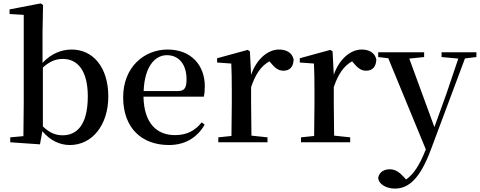

<svg xmlns="http://www.w3.org/2000/svg" viewBox="-20 -833 2811 1124"><path d="M389 16C522 16 614 -104 614 -268C614 -441 523 -543 400 -543C339 -543 280 -519 229 -465V-647L232 -804L218 -813L36 -778V-751L119 -746V-232C119 -177 118 -93 117 -36L40 -29V0L214 12L228 -65C275 -9 331 16 389 16ZM231 -438C277 -479 313 -488 349 -488C433 -488 494 -421 494 -269C494 -95 425 -41 347 -41C305 -41 269 -56 231 -93Z M969 16C1064 16 1135 -28 1178 -103L1161 -117C1123 -69 1075 -42 1004 -42C899 -42 823 -110 820 -267H1173C1177 -284 1179 -303 1179 -328C1179 -449 1101 -543 961 -543C823 -543 701 -439 701 -264C701 -81 812 16 969 16ZM821 -300C826 -440 885 -510 957 -510C1028 -510 1072 -455 1072 -369C1072 -320 1061 -300 1022 -300Z M1334 0H1546V-29L1452 -39L1450 -232V-323C1476 -400 1509 -447 1557 -474L1565 -465C1589 -436 1609 -419 1639 -419C1680 -419 1698 -446 1699 -485C1690 -526 1655 -543 1613 -543C1549 -543 1482 -488 1450 -395L1443 -532L1430 -541L1251 -492V-467L1334 -461C1336 -412 1337 -369 1337 -301V-232L1335 -37L1258 -29V0Z M1818 0H2030V-29L1936 -39L1934 -232V-323C1960 -400 1993 -447 2041 -474L2049 -465C2073 -436 2093 -419 2123 -419C2164 -419 2182 -446 2183 -485C2174 -526 2139 -543 2097 -543C2033 -543 1966 -488 1934 -395L1927 -532L1914 -541L1735 -492V-467L1818 -461C1820 -412 1821 -369 1821 -301V-232L1819 -37L1742 -29V0Z M2565 -499 2663 -490 2593 -283 2523 -89 2376 -490 2463 -499V-527H2194V-499L2253 -492L2473 42L2469 51C2437 131 2402 187 2357 218L2343 202C2319 176 2294 158 2262 158C2230 158 2200 173 2194 208C2197 247 2243 271 2292 271C2374 271 2440 210 2502 44L2702 -491L2769 -499V-527H2565Z"/></svg>

Font: Noto Serif SC SemiBold
Style: Regular
Weight: 600
Designer: Ryoko NISHIZUKA 西塚涼子 (kana & ideographs); Frank Grießhammer (Latin, Greek & Cyrillic); Wenlong ZHANG 张文龙 (bopomofo); San
Foundry: Adobe
Version: Version 2.001;hotconv 1.1.0;makeotfexe 2.6.0